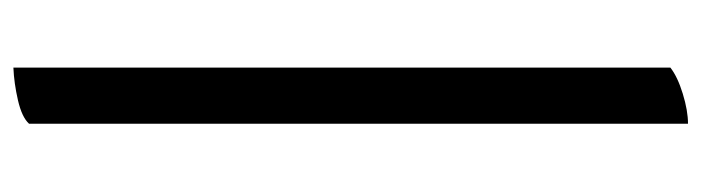

<svg xmlns="http://www.w3.org/2000/svg" viewBox="-410 -396 1073 294"><g transform="rotate(90 127.0 -249.5)"><path d="M84 267V-739Q98 -750 124 -758Q150 -766 170 -766V243Q160 254 134 260Q108 266 84 267Z"/></g></svg>

Font: Lusitana
Style: Bold
Weight: 700
Designer: Ana Paula Megda
Foundry: Ana Paula Megda
Version: Version 1.001; ttfautohint (v1.4.1)